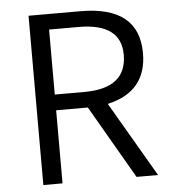

<svg xmlns="http://www.w3.org/2000/svg" viewBox="-52 -780 732 827"><g transform="rotate(-5 313.5 -366.0)"><path d="M185 -384H313Q496 -384 496 -529Q496 -665 313 -665H185ZM505 0 322 -316H185V0H102V-732H326Q579 -732 579 -529Q579 -362 409 -324L598 0Z"/></g></svg>

Font: Noto Sans CJK KR DemiLight
Style: Regular
Weight: 350
Designer: Ryoko NISHIZUKA à€õÀ (kana & ideographs); Paul D. Hunt (Latin, Greek & Cyrillic); Wenlong ZHANG NG  (bopomofo); Sandoll 
Foundry: Adobe Systems Incorporated
Version: Version 1.004 April 21, 2017